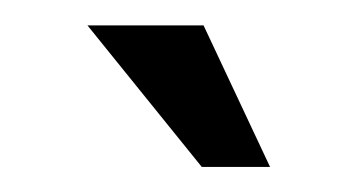

<svg xmlns="http://www.w3.org/2000/svg" viewBox="-20 -664 281 151"><path d="M192.4 -532.7H138.7L48.8 -644H140.1Z"/></svg>

Font: SengPathom
Style: Regular
Weight: 400
Designer: John M. Durdin
Foundry: Lao Script for Windows
Version: Version 1.300